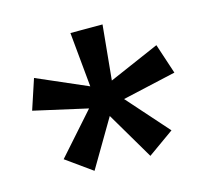

<svg xmlns="http://www.w3.org/2000/svg" viewBox="-75 -807 684 629"><g transform="rotate(-15 267.5 -492.5)"><path d="M25.9 -507.3 208 -466.3 84.5 -327.1 172.4 -264.2 267.1 -424.8 361.8 -264.2 450.2 -327.1 326.7 -466.3 508.3 -507.3 474.6 -609.4 303.7 -535.2 321.8 -720.7H212.9L230.5 -535.2L59.6 -609.4Z"/></g></svg>

Font: Roboto Flex
Style: wght 500 wdth 100 opsz 14.0 GRAD 0.00 slnt 0.00 XTRA 468 XOPQ 96 YOPQ 79 YTLC 514 YTUC 712 YTAS 750 YTDE -203.00 YTFI 738
Weight: 500
Designer: Berlow after Robertson
Foundry: Google
Version: Version 3.100